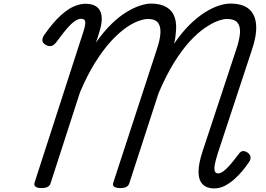

<svg xmlns="http://www.w3.org/2000/svg" viewBox="-20 -1036 1484 1073"><path d="M1177 17Q1136 17 1113 -5.5Q1090 -28 1089.5 -74.5Q1089 -121 1113 -193L1299 -756Q1318 -811 1321 -850Q1324 -889 1307 -909.5Q1290 -930 1249 -930Q1227 -930 1195 -918Q1163 -906 1123 -878.5Q1083 -851 1039.5 -803.5Q996 -756 952 -685Q908 -614 866 -515L703 -13Q699 1 687 8Q675 15 652 15Q630 15 619 8Q608 1 613 -15L855 -756Q874 -811 876.5 -849.5Q879 -888 863 -909Q847 -930 807 -930Q786 -930 753.5 -918.5Q721 -907 681.5 -879Q642 -851 599 -804Q556 -757 512 -687Q468 -617 427 -520L263 -13Q259 1 247 8Q235 15 212 15Q190 15 179.5 8Q169 1 173 -15L445 -856Q458 -895 456.5 -913Q455 -931 433 -931Q417 -931 397.5 -917.5Q378 -904 354.5 -877Q331 -850 300 -807Q284 -784 268 -779.5Q252 -775 234 -786Q219 -795 217 -808Q215 -821 226 -839Q277 -912 319.5 -950Q362 -988 396 -1001.5Q430 -1015 457 -1015Q520 -1015 540 -974Q560 -933 534 -853Q530 -839 525.5 -825.5Q521 -812 516 -798Q559 -859 602 -901Q645 -943 686 -968Q727 -993 762.5 -1004.5Q798 -1016 824 -1016Q877 -1016 910.5 -996Q944 -976 956.5 -938.5Q969 -901 962 -847Q961 -834 959 -820.5Q957 -807 953 -792Q997 -856 1040.5 -898.5Q1084 -941 1125.5 -967Q1167 -993 1203 -1004.5Q1239 -1016 1266 -1016Q1337 -1016 1372.5 -984.5Q1408 -953 1411.5 -894.5Q1415 -836 1387 -755L1198 -182Q1185 -142 1180.5 -116.5Q1176 -91 1180.5 -79Q1185 -67 1199 -67Q1211 -67 1226.5 -77.5Q1242 -88 1263 -111.5Q1284 -135 1313 -174Q1324 -190 1335.5 -191.5Q1347 -193 1361 -185Q1378 -174 1380 -159.5Q1382 -145 1372 -131Q1357 -108 1335.5 -82Q1314 -56 1288.5 -33.5Q1263 -11 1235 3Q1207 17 1177 17Z"/></svg>

Font: Playwrite US Trad
Style: Regular
Weight: 400
Designer: Veronika Burian, José Scaglione
Foundry: TypeTogether
Version: Version 1.002